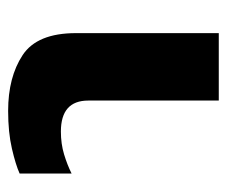

<svg xmlns="http://www.w3.org/2000/svg" viewBox="-64 -508 571 484"><g transform="rotate(-90 222.0 -265.5)"><path d="M211 0H381V-360Q381 -458 325.5 -494.5Q270 -531 185 -531Q131 -531 90 -521.5Q49 -512 27 -502V-371Q49 -382 75.5 -390Q102 -398 133 -398Q211 -398 211 -329Z"/></g></svg>

Font: Noto Sans Thai UI Extra
Style: Regular
Weight: 800
Designer: Monotype Design Team
Foundry: Monotype Imaging Inc.
Version: Version 1.901